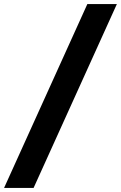

<svg xmlns="http://www.w3.org/2000/svg" viewBox="-64 -804 594 943"><path d="M-44 119 365 -784H510L101 119Z"/></svg>

Font: DM Sans 20pt Black
Style: Italic
Weight: 900
Italic angle: -10°
Version: Version 4.004;gftools[0.9.30]